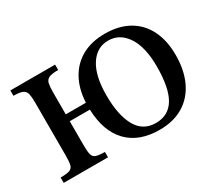

<svg xmlns="http://www.w3.org/2000/svg" viewBox="-126 -919 1325 1182"><g transform="rotate(-30 536.5 -328.0)"><path d="M712 13Q566 13 485.5 -70.5Q405 -154 400 -310H257V-139Q257 -95 262.5 -73.5Q268 -52 288 -45Q308 -38 350 -38V0H35V-38Q79 -38 99 -45Q119 -52 124.5 -73.5Q130 -95 130 -139V-516Q130 -555 125 -577.5Q120 -600 100 -609.5Q80 -619 35 -619V-657H353V-619Q307 -619 287 -609.5Q267 -600 262 -577.5Q257 -555 257 -516V-359H400Q405 -456 444 -525.5Q483 -595 551 -632Q619 -669 712 -669Q811 -669 881.5 -629Q952 -589 989 -514.5Q1026 -440 1026 -338Q1026 -231 989 -152Q952 -73 881.5 -30Q811 13 712 13ZM712 -35Q802 -35 846 -108.5Q890 -182 890 -335Q890 -472 840.5 -547Q791 -622 709 -622Q628 -622 580 -547.5Q532 -473 532 -335Q532 -194 576.5 -114.5Q621 -35 712 -35Z"/></g></svg>

Font: STIX Two Text SemiBold
Style: Regular
Weight: 600
Designer: Ross Mills, John Hudson & Paul Hanslow, Tiro Typeworks Ltd; with prior portions MicroPress Inc., and Coen Hoffman.
Foundry: Tiro Typeworks Ltd
Version: Version 2.13 b171